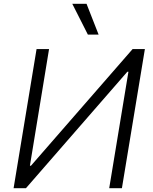

<svg xmlns="http://www.w3.org/2000/svg" viewBox="-20 -984 800 1004"><path d="M171.2 -727.3H236.5L136.4 -117.5H142L673.3 -727.3H737.6L617.5 0H551.1L651.6 -609H646L115.8 0H51.1ZM439.6 -802.9 358 -964.1H432.5L495.7 -802.9Z"/></svg>

Font: Karasuma Gothic
Style: Light Italic
Weight: 300
Italic angle: 9.39998°
Designer: Rasmus Andersson / Ryoko Nishizuka
Foundry: rsms
Version: Version 1.00